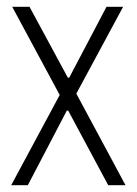

<svg xmlns="http://www.w3.org/2000/svg" viewBox="-20 -546 403 566"><path d="M13 0 156 -266 16 -526H67L180 -317H184L294 -526H343L205 -270L350 0H299L181 -220H177L62 0Z"/></svg>

Font: Archivo Condensed Thin
Style: Regular
Weight: 250
Width: 3
Designer: Hector Gatti
Foundry: Omnibus-Type
Version: Version 2.001